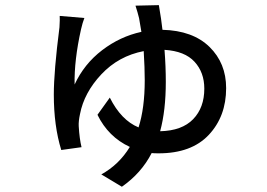

<svg xmlns="http://www.w3.org/2000/svg" viewBox="-20 -625 1017 730"><path d="M300.8 -556.6Q293.9 -539.1 288.1 -513.7Q261.7 -395.5 263.7 -303.7Q299.8 -381.8 368.2 -434.1Q436.5 -486.3 517.6 -503.9Q512.7 -536.1 508.8 -555.7Q503.9 -576.2 495.1 -603.5L584 -605.5Q593.8 -548.8 597.7 -511.7Q712.9 -508.8 776.4 -446.8Q839.8 -384.8 839.8 -290Q839.8 -182.6 773.9 -112.3Q708 -42 583 -42Q565.4 -42 556.6 -43Q517.6 33.2 443.4 85L365.2 38.1Q432.6 1 473.6 -66.4Q391.6 -104.5 350.6 -188.5L397.5 -253.9Q440.4 -168 506.8 -140.6Q530.3 -213.9 530.3 -320.3Q530.3 -366.2 526.4 -430.7Q430.7 -412.1 365.2 -342.3Q299.8 -272.5 284.2 -191.4Q278.3 -164.1 279.3 -145.5Q282.2 -96.7 290 -65.4L212.9 -54.7Q184.6 -146.5 184.6 -265.6Q184.6 -353.5 206.1 -521.5Q208 -552.7 207 -564.5ZM588.9 -126Q671.9 -127.9 714.4 -171.9Q756.8 -215.8 756.8 -288.1Q756.8 -349.6 719.7 -390.1Q682.6 -430.7 605.5 -435.5Q610.4 -372.1 610.4 -313.5Q610.4 -205.1 588.9 -126Z"/></svg>

Font: Min Sans Medium
Style: Regular
Weight: 500
Designer: Jinseong-Kim, NotoSansCJK, Nunito
Foundry: Jinseong-Kim
Version: Version 1.400;Glyphs 3.1.2 (3151)